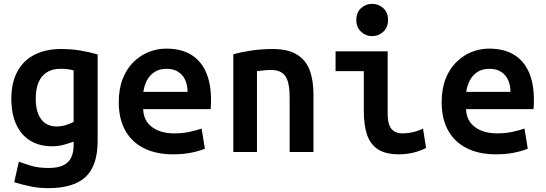

<svg xmlns="http://www.w3.org/2000/svg" viewBox="-20 -791 2840 999"><path d="M230 188Q182 188 137 178.5Q92 169 54 157L78 50Q109 62 145.5 72.5Q182 83 233 83Q282 83 310.5 68.5Q339 54 351 27.5Q363 1 363 -34V-54Q338 -45 311 -37.5Q284 -30 251 -30Q185 -30 137.5 -59Q90 -88 64.5 -143.5Q39 -199 39 -277Q39 -361 70.5 -419Q102 -477 160 -506.5Q218 -536 299 -536Q349 -536 395.5 -528.5Q442 -521 488 -508V-57Q488 70 426 129Q364 188 230 188ZM273 -133Q300 -133 323.5 -140.5Q347 -148 363 -157V-425Q347 -429 331.5 -431Q316 -433 295 -433Q253 -433 224 -415Q195 -397 180.5 -362.5Q166 -328 166 -277Q166 -229 179 -197.5Q192 -166 216 -149.5Q240 -133 273 -133Z M881 12Q792 12 728.5 -20Q665 -52 631.5 -112.5Q598 -173 598 -259Q598 -329 618.5 -381Q639 -433 674.5 -468Q710 -503 754 -520.5Q798 -538 845 -538Q921 -538 972.5 -507.5Q1024 -477 1051 -417.5Q1078 -358 1078 -269Q1078 -258 1077.5 -245Q1077 -232 1076 -223H725Q727 -163 771 -130Q815 -97 888 -97Q931 -97 968.5 -105.5Q1006 -114 1029 -122L1046 -17Q1016 -5 974.5 3.5Q933 12 881 12ZM726 -313H956Q956 -346 944.5 -373Q933 -400 908.5 -416.5Q884 -433 847 -433Q809 -433 783.5 -416Q758 -399 744 -371.5Q730 -344 726 -313Z M1194 0V-509Q1234 -520 1287.5 -528Q1341 -536 1398 -536Q1478 -536 1524.5 -507.5Q1571 -479 1591 -426.5Q1611 -374 1611 -299V0H1487V-282Q1487 -336 1477.5 -367.5Q1468 -399 1446.5 -413Q1425 -427 1390 -427Q1373 -427 1354.5 -425Q1336 -423 1317 -421V0Z M2056 12Q1986 12 1946 -14.5Q1906 -41 1889.5 -91Q1873 -141 1873 -213V-421H1726V-524H1997V-200Q1997 -163 2005.5 -140.5Q2014 -118 2031.5 -107.5Q2049 -97 2076 -97Q2098 -97 2125 -102.5Q2152 -108 2181 -122L2197 -21Q2175 -10 2151.5 -2.5Q2128 5 2103.5 8.5Q2079 12 2056 12ZM1916 -603Q1883 -603 1858.5 -626Q1834 -649 1834 -687Q1834 -726 1858.5 -748.5Q1883 -771 1916 -771Q1950 -771 1974.5 -748.5Q1999 -726 1999 -687Q1999 -649 1974.5 -626Q1950 -603 1916 -603Z M2561 12Q2472 12 2408.5 -20Q2345 -52 2311.5 -112.5Q2278 -173 2278 -259Q2278 -329 2298.5 -381Q2319 -433 2354.5 -468Q2390 -503 2434 -520.5Q2478 -538 2525 -538Q2601 -538 2652.5 -507.5Q2704 -477 2731 -417.5Q2758 -358 2758 -269Q2758 -258 2757.5 -245Q2757 -232 2756 -223H2405Q2407 -163 2451 -130Q2495 -97 2568 -97Q2611 -97 2648.5 -105.5Q2686 -114 2709 -122L2726 -17Q2696 -5 2654.5 3.5Q2613 12 2561 12ZM2406 -313H2636Q2636 -346 2624.5 -373Q2613 -400 2588.5 -416.5Q2564 -433 2527 -433Q2489 -433 2463.5 -416Q2438 -399 2424 -371.5Q2410 -344 2406 -313Z"/></svg>

Font: Ubuntu Sans Mono SemiBold
Style: Regular
Weight: 600
Monospace: yes
Designer: Dalton Maag Ltd
Foundry: Dalton Maag Ltd
Version: Version 1.006